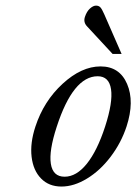

<svg xmlns="http://www.w3.org/2000/svg" viewBox="-20 -663 495 697"><path d="M421.4 -467.3H388.7L296.4 -566.9Q281.7 -582 288.3 -601.8Q294.9 -621.6 306.6 -632.1Q318.4 -642.6 328.4 -642.6Q338.4 -642.6 344.2 -636.5Q350.1 -630.4 358.4 -611.3ZM334.5 -386.2Q245.6 -386.2 186 -203.1Q157.2 -115.2 164.6 -68.4Q171.9 -21.5 214.6 -21.5Q257.3 -21.5 295.2 -68.6Q333 -115.7 361.6 -203.6Q390.1 -291.5 383.1 -338.9Q376 -386.2 334.5 -386.2ZM439.5 -204.1Q419.9 -144.5 381.8 -94.2Q343.8 -43.9 296.1 -14.9Q248.5 14.2 203.1 14.2Q157.7 14.2 129.2 -14.9Q100.6 -43.9 94.7 -93.8Q88.9 -143.6 108.4 -203.1Q138.7 -295.9 207.3 -358.9Q275.9 -421.9 345 -421.9Q414.1 -421.9 441.4 -358.2Q468.8 -294.4 439.5 -204.1Z"/></svg>

Font: RIT Rachana
Style: Italic
Weight: 400
Designer: Hussain KH
Version: 1.5.2